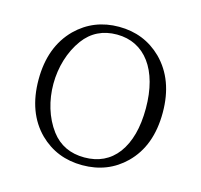

<svg xmlns="http://www.w3.org/2000/svg" viewBox="-84 -612 752 717"><g transform="rotate(15 292.0 -253.5)"><path d="M126 -52C171 -8 226 14 292 14C358 14 413 -8 457 -51C507 -100 532 -167 532 -253C532 -338 507 -405 457 -455C412 -499 357 -521 292 -521C227 -521 172 -499 127 -455C77 -405 52 -338 52 -253C52 -168 77 -101 126 -52ZM164 -77C91 -174 92 -330 164 -428C195 -470 238 -491 292 -491C400 -491 467 -401 467 -252C467 -177 451 -119 420 -77C389 -36 346 -16 292 -16C238 -16 195 -36 164 -77Z"/></g></svg>

Font: AllPunType ExtraLight
Style: Regular
Weight: 280
Version: 1.0